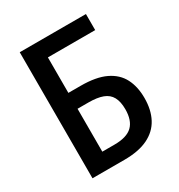

<svg xmlns="http://www.w3.org/2000/svg" viewBox="-170 -828 878 942"><g transform="rotate(-30 269.0 -357.0)"><path d="M80 0V-714H455V-623H187V-422H256Q344 -422 397 -396.5Q450 -371 474 -324.5Q498 -278 498 -214Q498 -147 472.5 -99Q447 -51 394.5 -25.5Q342 0 261 0ZM256 -89Q326 -89 357.5 -119.5Q389 -150 389 -213Q389 -256 374.5 -282.5Q360 -309 329 -320.5Q298 -332 249 -332H187V-89Z"/></g></svg>

Font: Noto Sans Display SemiCondensed Medium
Style: Regular
Weight: 500
Width: 4
Designer: Monotype Design Team
Foundry: Monotype Imaging Inc.
Version: Version 2.003